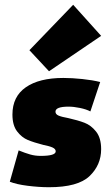

<svg xmlns="http://www.w3.org/2000/svg" viewBox="-20 -772 465 803"><path d="M21 -12 58 -143Q85 -132 106 -126Q127 -120 150 -120Q213 -120 213 -139Q213 -149 200 -155Q187 -161 161 -166Q122 -176 96.5 -186.5Q71 -197 51.5 -222.5Q32 -248 32 -293Q32 -368 88 -407Q144 -446 245 -446Q281 -446 324 -441.5Q367 -437 399 -429L358 -306Q341 -315 314.5 -320.5Q288 -326 267 -326Q212 -326 212 -305Q212 -294 225 -288.5Q238 -283 266 -278Q306 -269 333.5 -258.5Q361 -248 382 -221.5Q403 -195 403 -148Q403 -82 354.5 -35.5Q306 11 185 11Q143 11 95.5 5Q48 -1 21 -12ZM103 -562 286 -752 403 -622 185 -474Z"/></svg>

Font: Ysabeau Black
Style: Regular
Weight: 900
Designer: Christian Thalmann (Catharsis Fonts)
Version: Version 0.003